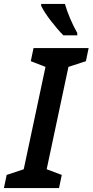

<svg xmlns="http://www.w3.org/2000/svg" viewBox="-44 -959 472 979"><path d="M-24 0 -10 -67 77 -96 188 -618 113 -647 127 -714H408L394 -647L305 -618L194 -96L271 -67L257 0ZM279 -779H350V-791Q330 -826 313.5 -865Q297 -904 287 -939H166V-929Q182 -896 216 -852Q250 -808 279 -779Z"/></svg>

Font: Noto Sans UI Medium
Style: Italic
Weight: 500
Italic angle: -12°
Designer: Monotype Design Team
Foundry: Monotype Imaging Inc.
Version: Version 1.901